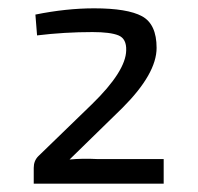

<svg xmlns="http://www.w3.org/2000/svg" viewBox="-20 -801 475 461"><path d="M69 -716 65 -766Q139 -781 206 -781Q286 -781 321 -762Q356 -743 356 -686Q356 -624 274 -542L147 -418Q177 -421 216 -419H373V-360H61V-398Q61 -415 72 -426L201 -551Q282 -630 283 -680Q284 -708 264.5 -716Q245 -724 202 -724Q135 -724 69 -716Z"/></svg>

Font: Exo 2.0
Style: Regular
Weight: 400
Designer: Natanael Gama
Version: Version 1.001;PS 001.001;hotconv 1.0.70;makeotf.lib2.5.58329